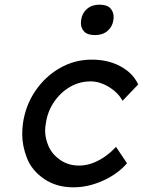

<svg xmlns="http://www.w3.org/2000/svg" viewBox="-20 -791 611 821"><path d="M294 10Q221 10 168.5 -26Q116 -62 95.5 -114.5Q75 -167 75 -217Q75 -239 78 -263Q89 -340 131 -402Q173 -464 236 -500Q299 -536 372 -536Q442 -536 495 -507.5Q548 -479 571 -430L504 -360Q492 -383 469.5 -402Q447 -421 420.5 -432Q394 -443 368 -443Q320 -443 279.5 -419.5Q239 -396 211 -355Q183 -314 176 -263Q173 -247 173 -232Q173 -199 188 -165Q203 -131 237.5 -107Q272 -83 318 -83Q345 -83 371.5 -92Q398 -101 425 -119Q452 -137 476 -163L523 -93Q485 -48 421.5 -19Q358 10 294 10ZM387 -641Q354 -641 340 -656Q326 -671 326 -692Q326 -699 327 -706Q331 -735 352 -753Q373 -771 405 -771Q438 -771 452 -755.5Q466 -740 466 -718Q466 -712 465 -706Q461 -677 440 -659Q419 -641 387 -641Z"/></svg>

Font: Lexend
Style: Italic
Weight: 400
Italic angle: -8.13011°
Designer: Bonnie Shaver-Troup, Thomas Jockin
Foundry: Lexend
Version: Version 1.007